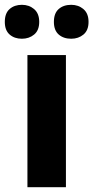

<svg xmlns="http://www.w3.org/2000/svg" viewBox="-48 -778 388 798"><path d="M226 0H66V-549H226ZM-28 -687Q-28 -723 -8 -740.5Q12 -758 43 -758Q73 -758 94 -740Q115 -722 115 -687Q115 -652 94 -634.5Q73 -617 43 -617Q12 -617 -8 -634.5Q-28 -652 -28 -687ZM176 -687Q176 -723 196 -740.5Q216 -758 248 -758Q278 -758 299 -740Q320 -722 320 -687Q320 -652 299 -634.5Q278 -617 248 -617Q216 -617 196 -634.5Q176 -652 176 -687Z"/></svg>

Font: Noto Sans Devanagari SemiCondensed ExtraBold
Style: Regular
Weight: 800
Width: 4
Designer: Jelle Bosma - Monotype Design Team
Foundry: Monotype Imaging Inc.
Version: Version 2.004; ttfautohint (v1.8.4.7-5d5b)